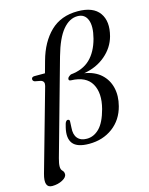

<svg xmlns="http://www.w3.org/2000/svg" viewBox="-149 -794 824 1059"><g transform="rotate(-15 263.5 -264.5)"><path d="M-11.5 105.5 120 -360.5Q127 -386 105 -393.5L71 -400Q60 -404.5 60 -414.5Q60.5 -428 77.5 -428H137L155.5 -495Q183 -595.5 243.2 -653.8Q303.5 -712 399 -712Q487.5 -712 522.8 -662.5Q558 -613 536.5 -532Q520 -471 469.2 -427.8Q418.5 -384.5 346 -372.5Q404.5 -363 440 -330.8Q475.5 -298.5 486.8 -250.8Q498 -203 483.5 -147.5Q464.5 -73.5 407.8 -31.2Q351 11 273 11Q204.5 11 180.2 -20Q156 -51 170.5 -110.5Q175.5 -133.5 180.5 -140.5Q185.5 -147.5 191 -147.5Q204 -147.5 202 -133L200.5 -101Q197 -61.5 214.8 -40.5Q232.5 -19.5 267.5 -19.5Q307.5 -19.5 339.2 -51.2Q371 -83 390.5 -156Q413 -242.5 382 -296.8Q351 -351 265.5 -353.5Q251 -354 254 -366.5Q255.5 -375 273.5 -385Q343 -391.5 384.5 -431.5Q426 -471.5 445 -543Q462.5 -610.5 447.5 -648.2Q432.5 -686 391 -686Q345 -686 307 -640.5Q269 -595 241.5 -497L90 44Q82 73 82 90Q82 107 91 115.5Q100 124 100 137Q100.5 155 74.5 169Q48.5 183 15.5 183Q-33 183 -11.5 105.5Z"/></g></svg>

Font: Fraunces 144pt Soft
Style: Italic
Weight: 400
Italic angle: -16°
Version: Version 1.000;[b76b70a41]